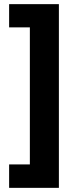

<svg xmlns="http://www.w3.org/2000/svg" viewBox="-20 -743 368 926"><path d="M24 50V163H264V-723H24V-611H124V50Z"/></svg>

Font: Noto Sans Ethiopic ExtraBold
Style: Regular
Weight: 800
Designer: Monotype Design Team
Foundry: Monotype Imaging Inc.
Version: Version 2.102